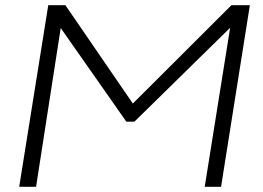

<svg xmlns="http://www.w3.org/2000/svg" viewBox="-20 -720 1014 740"><path d="M54 0 166 -700H232L492 -321L872 -700H943L832 0H769L867 -613L498 -251H467L214 -612L119 0Z"/></svg>

Font: Georama Expanded Light
Style: Italic
Weight: 300
Width: 7
Italic angle: -9°
Designer: Jean-Baptiste Levee
Foundry: Production Type
Version: Version 1.000